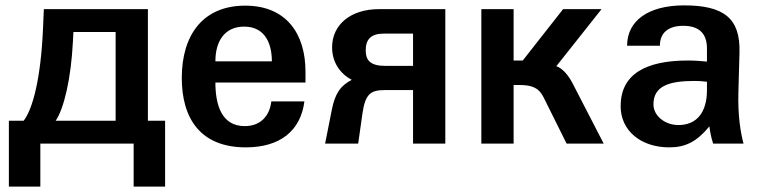

<svg xmlns="http://www.w3.org/2000/svg" viewBox="-20 -534 2834 714"><path d="M187 -85C218 -130 244 -242 251 -377L253 -415H410V-85ZM13 160H130V0H477V160H594V-85H530V-500H143L140 -429C132 -243 102 -129 68 -85H13Z M656 -244C656 -93 726 14 894 14C1021 14 1098 -47 1112 -157H989C983 -105 951 -65 890 -65C803 -65 781 -146 781 -227H1116V-268C1116 -408 1045 -513 892 -513C733 -513 656 -402 656 -244ZM781 -306C781 -383 817 -435 888 -435C967 -435 991 -370 991 -306Z M1516 -289H1413C1358 -289 1340 -309 1340 -347C1340 -387 1359 -409 1407 -409H1516ZM1636 -500H1389C1285 -500 1215 -443 1215 -358C1215 -302 1245 -260 1288 -237C1247 -216 1226 -187 1214 -126L1189 0H1312L1328 -113C1338 -182 1357 -199 1409 -199H1516V0H1636Z M1890 -500H1770V0H1890ZM1890 -218H1910C1961 -218 1985 -206 2002 -171L2087 0H2225L2114 -215C2095 -254 2073 -279 2049 -288L2217 -500H2074L1924 -309H1890Z M2609 -199C2609 -116 2571 -69 2503 -69C2453 -69 2410 -103 2410 -146C2410 -213 2466 -233 2562 -233C2579 -233 2593 -232 2609 -230ZM2288 -139C2288 -49 2362 14 2469 14C2529 14 2571 -7 2618 -64C2621 -42 2624 -25 2632 0H2745C2735 -37 2723 -102 2726 -195L2730 -340C2733 -465 2673 -514 2524 -514C2391 -514 2312 -457 2312 -364H2434C2434 -412 2465 -438 2521 -438C2579 -438 2609 -410 2609 -354V-305C2586 -307 2564 -309 2539 -309C2379 -309 2288 -257 2288 -139Z"/></svg>

Font: Perun SemiBold
Style: Regular
Weight: 600
Foundry: Copyright (c) Stefan Peev, Context Ltd, 2016
Version: Version 1.089